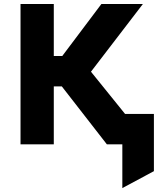

<svg xmlns="http://www.w3.org/2000/svg" viewBox="-20 -720 800 958"><path d="M590.4 218.5V0H547.9V-151.5H747.9V134ZM513.1 0 231.6 -362 485.9 -700H692.9L433.9 -362.2L726.4 0ZM82.4 0V-700H248.4V-440.5H380.6V-289H248.4V0Z"/></svg>

Font: Geologica-Sharp
Style: Regular
Weight: 100
Designer: Sindre Bremnes, Frode Helland
Foundry: Monokrom Skriftforlag AS
Version: Version 1.010;gftools[0.9.28]